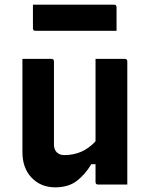

<svg xmlns="http://www.w3.org/2000/svg" viewBox="-20 -790 640 822"><path d="M200 -538Q211 -538 211 -527V-172Q211 -150 223 -138Q235 -126 255 -126Q294 -126 327 -140Q360 -154 389 -185V-538H514Q525 -538 525 -527V0H400Q389 0 389 -11V-87H371Q343 -41 307.5 -14.5Q272 12 216 12Q155 12 115.5 -29Q76 -70 76 -139V-538ZM121 -770H468Q479 -770 479 -759V-658H132Q121 -658 121 -669Z"/></svg>

Font: Recursive Mn Lnr St
Style: Bold
Weight: 700
Monospace: yes
Version: Version 1.079;hotconv 1.0.112;makeotfexe 2.5.65598; ttfautoh